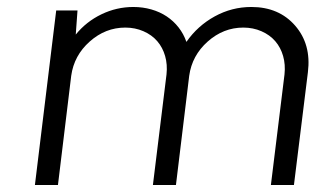

<svg xmlns="http://www.w3.org/2000/svg" viewBox="-20 -530 940 550"><path d="M700 -510Q779 -510 825.5 -456.5Q872 -403 862 -323L822 0H756L795 -317Q798 -345 791 -369.5Q784 -394 768.5 -412Q753 -430 729 -440.5Q705 -451 677 -451Q620 -451 575 -411Q530 -371 522 -313L484 0H418L457 -317Q460 -345 453 -369.5Q446 -394 430.5 -412Q415 -430 391 -440.5Q367 -451 339 -451Q282 -451 237 -411Q192 -371 184 -313L146 0H80L141 -500H202L197 -431Q227 -468 270.5 -489Q314 -510 362 -510Q389 -510 413.5 -503Q438 -496 457.5 -483Q477 -470 491.5 -451.5Q506 -433 514 -410Q546 -456 595 -483Q644 -510 700 -510Z"/></svg>

Font: Orkney Light
Style: LightItalic
Weight: 300
Designer: Samuel Oakes and Alfredo Marco Pradil
Foundry: Alfredo Marco Pradil
Version: 1.0; ttfautohint (v1.5)